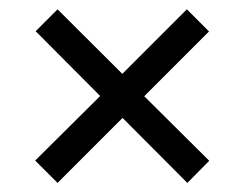

<svg xmlns="http://www.w3.org/2000/svg" viewBox="-20 -538 541 412"><path d="M289.5 -331.5 429 -193 382 -145.5 243 -285 103.5 -145.5 55.5 -193.5 195 -332 56.5 -471 103.5 -518 242.5 -379.5 381 -518 428.5 -470.5Z"/></svg>

Font: League Spartan
Style: Regular
Weight: 350
Foundry: The League of Moveable Type
Version: Version 2.002